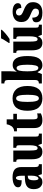

<svg xmlns="http://www.w3.org/2000/svg" viewBox="1374 -2180 816 3603"><g transform="rotate(-90 1781.5 -378.0)"><path d="M166 10Q112 10 73 -30Q34 -70 34 -154Q34 -236 80 -274.5Q126 -313 218 -317L286 -320V-374Q286 -486 243 -486Q224 -486 212 -458.5Q200 -431 200 -378Q133 -378 101 -394Q69 -410 69 -446Q69 -482 95 -505Q121 -528 163.5 -539Q206 -550 257 -550Q353 -550 401 -512Q449 -474 449 -380V-126Q449 -86 460 -71Q471 -56 499 -56H502V0H315L295 -64H286Q258 -24 234 -7Q210 10 166 10ZM232 -64Q257 -64 272 -99Q287 -134 287 -191V-265L262 -262Q227 -258 213.5 -230.5Q200 -203 200 -150Q200 -109 208 -86.5Q216 -64 232 -64Z M737 10Q661 10 628 -39Q595 -88 595 -188V-409Q595 -452 588.5 -466Q582 -480 550 -480H547V-536H759V-222Q759 -148 767.5 -114Q776 -80 804 -80Q833 -80 845.5 -120.5Q858 -161 858 -230V-418Q858 -461 846.5 -470.5Q835 -480 813 -480H810V-536H1020V-118Q1020 -75 1032.5 -65.5Q1045 -56 1067 -56H1077V0H886L862 -69H858Q840 -30 810.5 -10Q781 10 737 10Z M1321 10Q1257 10 1218.5 -25.5Q1180 -61 1180 -149V-468H1119V-520Q1154 -521 1177.5 -535.5Q1201 -550 1213 -566Q1224 -580 1234.5 -603.5Q1245 -627 1251 -660H1344V-536H1448V-468H1344V-163Q1344 -120 1353.5 -100Q1363 -80 1392 -80Q1429 -80 1456 -89V-18Q1441 -10 1407 0Q1373 10 1321 10Z M1736 10Q1628 10 1566.5 -59.5Q1505 -129 1505 -270Q1505 -550 1739 -550Q1846 -550 1908 -480.5Q1970 -411 1970 -270Q1970 10 1736 10ZM1738 -56Q1776 -56 1790.5 -110.5Q1805 -165 1805 -270Q1805 -376 1790 -429.5Q1775 -483 1737 -483Q1700 -483 1685.5 -429.5Q1671 -376 1671 -270Q1671 -165 1686 -110.5Q1701 -56 1738 -56Z M2361 10Q2313 10 2281.5 -14.5Q2250 -39 2232 -78H2225L2194 0H2017V-56H2022Q2036 -56 2050 -61Q2064 -66 2073 -81Q2082 -96 2082 -126V-638Q2082 -680 2064 -692Q2046 -704 2020 -704H2017V-760H2246V-593Q2246 -565 2243.5 -531Q2241 -497 2238 -474H2243Q2260 -506 2290.5 -527Q2321 -548 2367 -548Q2447 -548 2489.5 -481.5Q2532 -415 2532 -270Q2532 -125 2488 -57.5Q2444 10 2361 10ZM2310 -66Q2341 -66 2355 -119Q2369 -172 2369 -272Q2369 -474 2309 -474Q2271 -474 2258 -423.5Q2245 -373 2245 -271Q2245 -172 2258.5 -119Q2272 -66 2310 -66Z M2781 10Q2705 10 2672 -39Q2639 -88 2639 -188V-409Q2639 -452 2632.5 -466Q2626 -480 2594 -480H2591V-536H2803V-222Q2803 -148 2811.5 -114Q2820 -80 2848 -80Q2877 -80 2889.5 -120.5Q2902 -161 2902 -230V-418Q2902 -461 2890.5 -470.5Q2879 -480 2857 -480H2854V-536H3064V-118Q3064 -75 3076.5 -65.5Q3089 -56 3111 -56H3121V0H2930L2906 -69H2902Q2884 -30 2854.5 -10Q2825 10 2781 10ZM2777 -619Q2790 -640 2807 -665.5Q2824 -691 2840 -717.5Q2856 -744 2864 -766H3026V-756Q3018 -743 2998.5 -723.5Q2979 -704 2953.5 -682Q2928 -660 2901 -640Q2874 -620 2852 -606H2777Z M3347 10Q3277 10 3237 -5Q3197 -20 3181 -46Q3165 -72 3165 -105Q3165 -146 3190.5 -163Q3216 -180 3252 -180Q3252 -115 3279.5 -84.5Q3307 -54 3349 -54Q3390 -54 3406 -73Q3422 -92 3422 -119Q3422 -150 3397.5 -168.5Q3373 -187 3322 -207Q3271 -227 3237.5 -249Q3204 -271 3187 -303.5Q3170 -336 3170 -385Q3170 -468 3224 -508.5Q3278 -549 3366 -549Q3423 -549 3457.5 -535Q3492 -521 3508 -499Q3524 -477 3524 -453Q3524 -419 3502 -402Q3480 -385 3433 -385Q3433 -435 3409.5 -460.5Q3386 -486 3352 -486Q3327 -486 3310 -471.5Q3293 -457 3293 -430Q3293 -399 3313.5 -381Q3334 -363 3392 -340Q3437 -323 3471 -301.5Q3505 -280 3524 -248Q3543 -216 3543 -166Q3543 -87 3494 -38.5Q3445 10 3347 10Z"/></g></svg>

Font: Noto Serif Sinhala ExtraCondensed Black
Style: Regular
Weight: 900
Width: 2
Designer: Jelle Bosma - Monotype Design Team
Foundry: Monotype Imaging Inc.
Version: Version 2.007; ttfautohint (v1.8.4.7-5d5b)